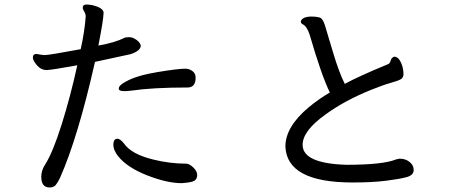

<svg xmlns="http://www.w3.org/2000/svg" viewBox="-20 -799 2040 847"><path d="M782 9Q717 9 629 -25.5Q541 -60 501 -110Q480 -137 480 -160Q480 -187 498 -187Q510 -187 526 -167Q560 -118 657 -95Q729 -77 803 -77Q816 -76 833 -60Q850 -44 850 -26Q849 -8 836.5 -1Q824 6 782 9ZM527 -397Q504 -397 504 -408Q504 -423 535 -439Q583 -466 674.5 -481Q766 -496 797 -496Q815 -496 829 -485.5Q843 -475 843 -456Q843 -413 807 -413Q653 -413 558 -399Q543 -397 527 -397ZM199 28Q162 28 162 -19Q162 -47 179 -73Q213 -126 252 -250Q291 -374 321 -511Q205 -490 186 -490Q161 -490 143 -511Q125 -532 125 -545Q125 -561 141 -561Q145 -561 165 -557L177 -556Q196 -556 336 -582Q354 -664 358 -726Q358 -738 351.5 -748Q345 -758 345 -765Q345 -779 362 -779Q373 -779 389 -776Q433 -765 437 -745Q437 -714 414 -598Q488 -611 531 -633Q538 -635 551 -635Q565 -635 581.5 -623.5Q598 -612 601 -598Q601 -575 556 -560L399 -526Q324 -193 245 -15Q235 6 226 17Q217 28 199 28Z M1535 6Q1245 6 1239 -153Q1239 -239 1341 -325Q1387 -363 1435 -391Q1398 -467 1346 -646Q1334 -682 1317 -691Q1307 -695 1307 -705Q1314 -726 1356 -726Q1375 -726 1389.5 -722Q1404 -718 1413.5 -687Q1423 -656 1449.5 -567Q1476 -478 1501 -429Q1559 -461 1692 -516Q1700 -519 1703.5 -532Q1707 -545 1719 -549Q1743 -549 1756 -503Q1760 -486 1760 -473Q1760 -457 1749 -450Q1738 -443 1704 -433.5Q1670 -424 1618 -403Q1501 -356 1416 -294Q1315 -222 1315 -160Q1315 -78 1508 -72Q1670 -72 1728 -96L1743 -99Q1769 -99 1787 -84.5Q1805 -70 1805 -49Q1805 -26 1773.5 -17.5Q1742 -9 1682 -1.5Q1622 6 1535 6Z"/></svg>

Font: LXGW WenKai Mono Medium
Style: Regular
Weight: 500
Monospace: yes
Designer: LXGW / Fontworks Inc.
Foundry: LXGW / Fontworks Inc.
Version: Version 1.520; June 14, 2025